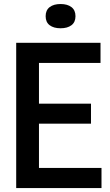

<svg xmlns="http://www.w3.org/2000/svg" viewBox="-20 -958 560 978"><path d="M62.5 0V-740H492V-637.5H178.5V-430H443.5V-328H178.5V-102.5H497V0ZM288.5 -814Q253.5 -814 233 -829.5Q212.5 -845 212.5 -875.5Q212.5 -906 233 -921.8Q253.5 -937.5 288.5 -937.5Q323.5 -937.5 344 -921.8Q364.5 -906 364.5 -875.5Q364.5 -845 344 -829.5Q323.5 -814 288.5 -814Z"/></svg>

Font: Encode Sans Condensed SemiBold
Style: Regular
Weight: 600
Width: 3
Designer: Multiple Designers
Foundry: Impallari Type
Version: Version 3.000; ttfautohint (v1.8.3) -l 8 -r 50 -G 200 -x 14 